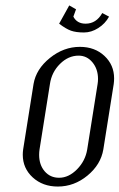

<svg xmlns="http://www.w3.org/2000/svg" viewBox="-20 -684 438 704"><path d="M63.5 -116.7Q63.5 -126 64.9 -136.2L103 -376Q112.3 -430.7 162.8 -471.4Q213.4 -512.2 272.9 -512.2Q327.6 -512.2 363 -479Q398.4 -445.8 398.4 -396.5Q398.4 -386.2 397 -376L358.9 -136.2Q349.6 -80.6 300.8 -40.3Q252 0 191.9 0Q136.7 0 100.1 -33.4Q63.5 -66.9 63.5 -116.7ZM123.5 -116.2Q123.5 -79.6 143.8 -55.9Q164.1 -32.2 196.8 -32.2Q231.9 -32.2 262.5 -63.2Q293 -94.2 299.8 -136.2L337.9 -376Q339.4 -385.3 339.4 -394.5Q339.4 -430.7 319.1 -455.3Q298.8 -480 268.1 -480Q230.5 -480 200 -449.7Q169.4 -419.4 163.1 -376L125 -136.2Q123.5 -126 123.5 -116.2ZM196.8 -597.2 233.9 -664.1 258.8 -649.9 249 -623Q262.2 -597.2 293.9 -597.2Q333 -597.2 355 -636.2L379.9 -623Q365.7 -597.2 340.3 -581.1Q314.9 -564.9 288.1 -564.9Q258.8 -564.9 240.2 -571.5Q221.7 -578.1 196.8 -597.2Z"/></svg>

Font: Gawaa
Style: Italic
Weight: 400
Designer: T. Christopher White
Version: Version 1.0